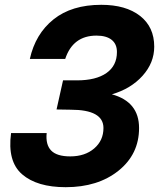

<svg xmlns="http://www.w3.org/2000/svg" viewBox="-20 -764 661 798"><path d="M401 -744Q503 -744 562 -698Q621 -652 621 -570Q621 -503 572.5 -449Q524 -395 445 -372Q558 -341 558 -232Q558 -123 472.5 -54.5Q387 14 253 14Q134 14 72 -39.5Q10 -93 26 -211H174Q169 -163 192.5 -138.5Q216 -114 272 -114Q333 -114 371.5 -147Q410 -180 410 -232Q410 -308 274 -308L215 -309L242 -430H300Q379 -430 422.5 -460.5Q466 -491 466 -548Q466 -581 444 -598.5Q422 -616 381 -616Q283 -616 251 -519H104Q127 -623 202.5 -683.5Q278 -744 401 -744Z"/></svg>

Font: Nacelle Bold
Style: Italic
Weight: 700
Italic angle: -12°
Designer: Sora Sagano
Foundry: Sora Sagano
Version: Version 1.000;FEAKit 1.0